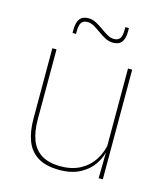

<svg xmlns="http://www.w3.org/2000/svg" viewBox="-102 -733 711 821"><g transform="rotate(15 254.0 -322.5)"><path d="M92 -485.5V-175.5Q92 -123 106.2 -85.2Q120.5 -47.5 152.5 -27.2Q184.5 -7 238 -7Q288 -7 324.5 -26.8Q361 -46.5 383.2 -81.2Q405.5 -116 412 -160.5L421 -141.5H415.5Q411 -101 389.2 -66.5Q367.5 -32 329.2 -11.2Q291 9.5 237 9.5Q177 9.5 141 -12.8Q105 -35 89.2 -76.2Q73.5 -117.5 73.5 -174.5V-485.5ZM427 -485.5V0H408.5L410.5 -127H408.5V-485.5ZM317.5 -575.5Q299 -575.5 282.5 -584.2Q266 -593 250.5 -604.2Q235 -615.5 220 -624.2Q205 -633 190 -633Q172 -633 163.8 -621.5Q155.5 -610 155.5 -585V-571H140V-585.5Q140 -617.5 152 -633.5Q164 -649.5 190 -649.5Q208 -649.5 224.5 -640.8Q241 -632 256.5 -620.8Q272 -609.5 287.2 -600.8Q302.5 -592 317.5 -592Q335.5 -592 343.5 -603.5Q351.5 -615 351.5 -640V-653.5H367.5V-639Q367.5 -607 355.5 -591.2Q343.5 -575.5 317.5 -575.5Z"/></g></svg>

Font: Anek Latin Thin
Style: Regular
Weight: 250
Designer: Yesha Goshar
Foundry: Ek Type
Version: Version 1.003